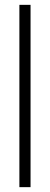

<svg xmlns="http://www.w3.org/2000/svg" viewBox="-20 -621 206 792"><path d="M60 151V-601H106V151Z"/></svg>

Font: Darker Grotesque Light
Style: Regular
Weight: 400
Version: Version 1.000;gftools[0.9.28]